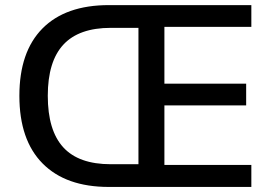

<svg xmlns="http://www.w3.org/2000/svg" viewBox="-20 -739 1064 759"><path d="M410.2 0Q240.2 0 148.4 -92.8Q56.6 -185.5 56.6 -360.4Q56.6 -534.2 147.9 -626.5Q239.3 -718.8 410.2 -718.8H973.6V-632.8H629.9V-408.2H953.1V-322.3H629.9V-86.9H973.6V0ZM168.9 -360.4Q168.9 -223.6 230 -156.7Q291 -89.8 418 -89.8H527.3V-628.9H418Q292 -628.9 230.5 -562.5Q168.9 -496.1 168.9 -360.4Z"/></svg>

Font: Min Sans Medium
Style: Regular
Weight: 500
Designer: Jinseong-Kim, NotoSansCJK, Nunito
Foundry: Jinseong-Kim
Version: Version 1.400;Glyphs 3.1.2 (3151)